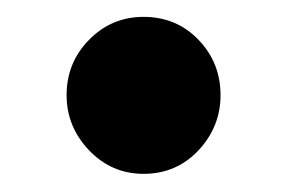

<svg xmlns="http://www.w3.org/2000/svg" viewBox="-20 -362 332 222"><path d="M146 -161Q109 -161 83 -188.2Q57 -215.5 57 -252Q57 -289.5 83 -316Q109 -342.5 146 -342.5Q184 -342.5 209.5 -316Q235 -289.5 235 -252Q235 -215.5 209.5 -188.2Q184 -161 146 -161Z"/></svg>

Font: Fraunces 9pt SuperSoft SemiBold
Style: Regular
Weight: 600
Version: Version 1.000;[0bf87f6ff]